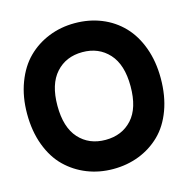

<svg xmlns="http://www.w3.org/2000/svg" viewBox="-120 -941 1047 1070"><g transform="rotate(-15 404.0 -405.5)"><path d="M404 -826Q487 -826 557.5 -797.5Q628 -769 679.5 -715.5Q731 -662 760 -582.5Q789 -503 789 -406Q789 -304 759 -223Q729 -142 676 -90.5Q623 -39 553.5 -12Q484 15 404 15Q324 15 254.5 -12.5Q185 -40 132 -91.5Q79 -143 48.5 -224Q18 -305 18 -406Q18 -504 48.5 -585Q79 -666 131.5 -718Q184 -770 254 -798Q324 -826 404 -826ZM404 -153Q499 -153 557 -216.5Q615 -280 615 -406Q615 -531 556.5 -595Q498 -659 404 -659Q309 -659 251 -594.5Q193 -530 193 -406Q193 -281 251 -217Q309 -153 404 -153Z"/></g></svg>

Font: Neutral Face
Style: Bold
Weight: 700
Designer: Vadym Aksieiev
Version: Version 1.039;Fontself Maker 3.5.7